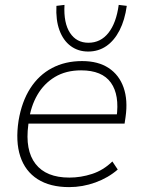

<svg xmlns="http://www.w3.org/2000/svg" viewBox="-20 -758 581 786"><path d="M263 8Q185 8 134 -24.5Q83 -57 63 -118Q43 -179 56 -264Q69 -342 104 -396.5Q139 -451 193 -479.5Q247 -508 316 -508Q382 -508 425 -479.5Q468 -451 486 -399.5Q504 -348 494 -279L490 -252H81L87 -290H474L457 -277Q470 -369 434 -419.5Q398 -470 312 -470Q250 -470 205 -443Q160 -416 133 -369.5Q106 -323 98 -263L96 -248Q82 -143 125.5 -87Q169 -31 264 -31Q311 -31 357 -46Q403 -61 440 -97L462 -64Q423 -30 370.5 -11Q318 8 263 8ZM341 -547Q300 -547 269.5 -569.5Q239 -592 223.5 -634Q208 -676 211 -734L244 -738Q240 -664 266.5 -623.5Q293 -583 342 -583Q392 -583 424 -623.5Q456 -664 466 -738L499 -734Q491 -676 469.5 -634Q448 -592 415.5 -569.5Q383 -547 341 -547Z"/></svg>

Font: Mulish ExtraLight
Style: Italic
Weight: 200
Italic angle: -9°
Designer: Vernon Adams
Foundry: Vernon Adams
Version: Version 3.603